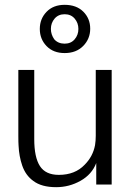

<svg xmlns="http://www.w3.org/2000/svg" viewBox="-20 -765 559 796"><path d="M248 -584Q274 -584 289.5 -602Q305 -620 305 -645Q305 -670 289.5 -688Q274 -706 248 -706Q222 -706 206.5 -688Q191 -670 191 -645Q191 -622 205 -602Q221 -584 248 -584ZM248 -545Q201 -545 173 -574Q145 -603 145 -645Q145 -687 173 -716Q201 -745 248 -745Q297 -745 325.5 -716.5Q354 -688 354 -646Q354 -604 325 -574.5Q296 -545 248 -545ZM377 -475H443V0H379V-89Q361 -42 314 -15.5Q267 11 213 11Q152 11 118 -15Q86 -38 72 -79Q59 -117 57 -161Q56 -173 56 -202V-475H122V-188Q122 -113 145.5 -76.5Q169 -40 224 -40Q291 -40 331 -82Q365 -116 374 -163Q377 -182 377 -202Z"/></svg>

Font: Pavanam
Style: Regular
Weight: 400
Designer: Tharique Azeez
Foundry: Tharique Azeez
Version: Version 1.86; ttfautohint (v1.3) -l 8 -r 50 -G 200 -x 14 -D 